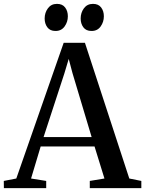

<svg xmlns="http://www.w3.org/2000/svg" viewBox="-38 -969 748 989"><path d="M46 -49.5 290 -748.5H399.5L628 -49.5L690 -37V0H424.5V-37L500 -49.5L449 -214.5H171.5L122 -49.5L200 -37V0H-18L-18.5 -37ZM434 -263 335.5 -592 316 -665.5 293.5 -590.5 186.5 -263ZM247.5 -809.5Q220 -809.5 206 -828.2Q192 -847 192 -873.5Q192 -903.5 208.8 -926.2Q225.5 -949 255 -949H256Q283.5 -949 297.5 -930.5Q311.5 -912 311.5 -885Q311.5 -856 294.8 -832.8Q278 -809.5 248.5 -809.5ZM433 -809.5Q405.5 -809.5 391.5 -828.2Q377.5 -847 377.5 -873.5Q377.5 -903.5 394.2 -926.2Q411 -949 440.5 -949H441.5Q469 -949 483 -930.5Q497 -912 497 -885Q497 -856 480.5 -832.8Q464 -809.5 434 -809.5Z"/></svg>

Font: Merriweather 72pt Medium
Style: Regular
Weight: 500
Version: Version 2.100